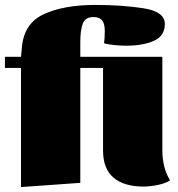

<svg xmlns="http://www.w3.org/2000/svg" viewBox="-21 -740 722 777"><path d="M357 -671Q324 -671 314 -644.5Q304 -618 304 -570V-510H636V-134Q636 -99 643 -69Q650 -39 667 -10Q649 2 617.5 8.5Q586 15 560 15Q481 15 438.5 -21Q396 -57 396 -131V-465H304V0L64 17V-465H-1V-510H64L67 -541Q73 -643 154 -681.5Q235 -720 365 -720Q474 -720 560 -706.5Q646 -693 646 -643Q646 -594 601 -574.5Q556 -555 490 -555Q470 -555 443 -557.5Q416 -560 400 -565Q403 -582 403 -616Q403 -643 392.5 -657Q382 -671 357 -671Z"/></svg>

Font: Sansita Black
Style: Regular
Weight: 900
Designer: Pablo Cosgaya
Foundry: Omnibus-Type
Version: Version 1.006; ttfautohint (v1.5)